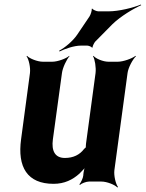

<svg xmlns="http://www.w3.org/2000/svg" viewBox="-20 -800 642 846"><path d="M266 -104C223 -104 206 -134 213 -186L253 -478C256 -502 274 -539 286 -552L285 -554C272 -542 234 -528 210 -528H169C145 -528 110 -542 99 -554L97 -552C107 -539 115 -502 112 -478L73 -187C56 -64 100 10 216 10C264 10 300 -8 330 -35C339 -45 356 -60 361 -70L358 -72C352 -62 348 -43 347 -29V-27C346 -15 336 5 330 12L332 15C339 8 360 0 372 0H427C451 0 486 14 497 26L500 24C490 11 481 -26 484 -50L542 -478C545 -502 565 -539 579 -552L577 -554C562 -542 523 -528 499 -528H458C434 -528 401 -542 392 -554L390 -552C398 -539 404 -502 401 -478L359 -167C359 -164 357 -150 359 -148L362 -152C360 -153 351 -145 350 -143C331 -118 303 -104 266 -104ZM374 -727 320 -647C301 -619 265 -589 241 -577L242 -573C266 -585 307 -599 336 -599H365C370 -599 384 -594 385 -590L388 -591C387 -596 395 -611 399 -616L475 -693C511 -728 568 -762 602 -777L601 -780C567 -766 504 -750 458 -750H413C406 -750 389 -757 387 -762L384 -761C386 -755 379 -734 374 -727Z"/></svg>

Font: Asimov
Style: EdgeNarIt
Weight: 500
Designer: Google
Version: Version 2.000980: 2014